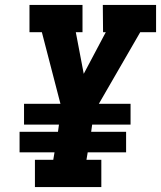

<svg xmlns="http://www.w3.org/2000/svg" viewBox="-20 -755 650 775"><path d="M389 0H121V-110H195L200 -140H59V-223H214L218 -252H77V-336H224L149 -625H99V-735H313V-625H286L318 -457L407 -625H396L395 -735H610V-625H546L379 -336H507V-252H352L348 -223H489V-140H334L329 -110H389Z"/></svg>

Font: Iosevka HT Extrabold Extended
Style: Italic
Weight: 800
Width: 7
Italic angle: -9°
Monospace: yes
Designer: Belleve Invis
Foundry: Belleve Invis
Version: Version 32.3.0; ttfautohint (v1.8.4)